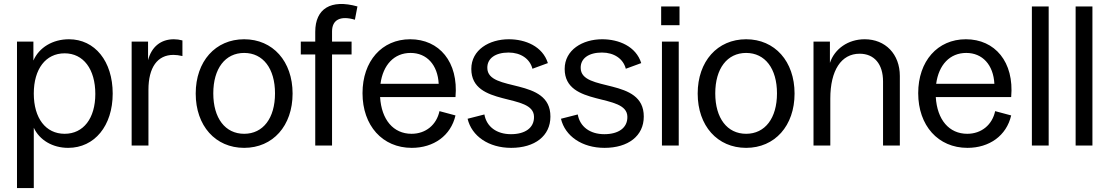

<svg xmlns="http://www.w3.org/2000/svg" viewBox="-20 -745 5682 983"><path d="M67 218H153V-91C182 -28 249 12 329 12C464 12 557 -101 557 -266C557 -431 466 -544 333 -544C250 -544 180 -502 151 -435V-532H67ZM311 -60C214 -60 153 -140 153 -266C153 -392 214 -472 311 -472C407 -472 468 -391 468 -264C468 -139 407 -60 311 -60Z M654 0H740V-285C740 -400 786 -464 868 -464C882 -464 897 -462 914 -458V-538C899 -542 885 -544 870 -544C804 -544 756 -506 738 -437V-532H654Z M1230 12C1377 12 1478 -101 1478 -266C1478 -431 1377 -544 1230 -544C1083 -544 982 -431 982 -266C982 -101 1083 12 1230 12ZM1230 -60C1133 -60 1072 -140 1072 -267C1072 -394 1133 -474 1230 -474C1327 -474 1388 -394 1388 -267C1388 -140 1327 -60 1230 -60Z M1594 -582V-532H1520V-466H1594V0H1680V-466H1780V-532H1680V-584C1680 -644 1723 -666 1797 -644L1810 -712C1674 -750 1594 -701 1594 -582Z M2088 12C2200 12 2288 -50 2312 -154L2230 -176C2215 -106 2160 -60 2087 -60C1994 -60 1933 -132 1926 -248H2312C2328 -428 2229 -544 2080 -544C1935 -544 1836 -432 1836 -268C1836 -102 1938 12 2088 12ZM1928 -316C1941 -413 1998 -474 2082 -474C2165 -474 2221 -413 2226 -316Z M2597 12C2718 12 2798 -49 2798 -148C2799 -352 2476 -270 2475 -397C2474 -446 2516 -476 2584 -476C2646 -476 2693 -444 2706 -393L2785 -422C2758 -508 2670 -544 2585 -544C2485 -544 2393 -490 2393 -392C2393 -195 2713 -272 2714 -147C2715 -90 2668 -58 2596 -58C2523 -58 2471 -96 2460 -159L2374 -137C2395 -48 2482 12 2597 12Z M3075 12C3196 12 3276 -49 3276 -148C3277 -352 2954 -270 2953 -397C2952 -446 2994 -476 3062 -476C3124 -476 3171 -444 3184 -393L3263 -422C3236 -508 3148 -544 3063 -544C2963 -544 2871 -490 2871 -392C2871 -195 3191 -272 3192 -147C3193 -90 3146 -58 3074 -58C3001 -58 2949 -96 2938 -159L2852 -137C2873 -48 2960 12 3075 12Z M3369 0H3455V-532H3369ZM3365 -616H3459V-712H3365Z M3800 12C3947 12 4048 -101 4048 -266C4048 -431 3947 -544 3800 -544C3653 -544 3552 -431 3552 -266C3552 -101 3653 12 3800 12ZM3800 -60C3703 -60 3642 -140 3642 -267C3642 -394 3703 -474 3800 -474C3897 -474 3958 -394 3958 -267C3958 -140 3897 -60 3800 -60Z M4145 0H4231V-240C4231 -385 4287 -470 4381 -470C4456 -470 4501 -417 4501 -328V0H4587V-356C4587 -468 4513 -544 4407 -544C4322 -544 4253 -495 4229 -423V-532H4145Z M4933 12C5045 12 5133 -50 5157 -154L5075 -176C5060 -106 5005 -60 4932 -60C4839 -60 4778 -132 4771 -248H5157C5173 -428 5074 -544 4925 -544C4780 -544 4681 -432 4681 -268C4681 -102 4783 12 4933 12ZM4773 -316C4786 -413 4843 -474 4927 -474C5010 -474 5066 -413 5071 -316Z M5263 0H5349V-712H5263Z M5487 0H5573V-712H5487Z"/></svg>

Font: Ronzino
Style: Regular
Weight: 400
Designer: Nunzio Mazzaferro
Foundry: Collletttivo
Version: Version 1.000;Glyphs 3.3 (3337)